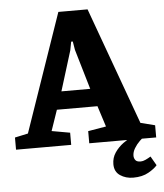

<svg xmlns="http://www.w3.org/2000/svg" viewBox="-65 -706 805 943"><g transform="rotate(-5 337.5 -234.5)"><path d="M-8 0V-60L57 -74L258 -656H402L612 -78L683 -60V0H353V-60L442 -75L409 -178H209L174 -76L264 -60V0ZM239 -266H381L323 -463L316 -505H308L300 -463ZM554 187Q517 187 489.5 168.5Q462 150 462 113Q462 81 479 56Q496 31 520.5 13Q545 -5 569 -16H633Q618 -6 602 9.5Q586 25 575 43.5Q564 62 564 80Q564 92 571 101.5Q578 111 597 111Q608 111 621 105Q634 99 647 91L673 136Q660 152 629.5 169.5Q599 187 554 187Z"/></g></svg>

Font: Faustina ExtraBold
Style: Regular
Weight: 800
Designer: Alfonso Garcia
Foundry: http://www.omnibus-type.com
Version: Version 1.200